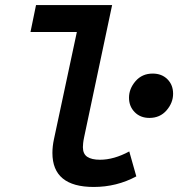

<svg xmlns="http://www.w3.org/2000/svg" viewBox="-20 -730 707 762"><path d="M352 12Q188 12 188 -123Q188 -149 194 -177L285 -603H101L123 -710H425L314 -186Q311 -172 310 -162Q309 -152 309 -146Q309 -119 326.5 -107.5Q344 -96 377 -96Q432 -96 493 -129L521 -30Q443 12 352 12ZM573 -262Q537 -262 514.5 -285Q492 -308 492 -342Q492 -378 518 -408Q544 -438 586 -438Q622 -438 644.5 -415.5Q667 -393 667 -358Q667 -322 641 -292Q615 -262 573 -262Z"/></svg>

Font: Sometype Mono
Style: Bold Italic
Weight: 700
Italic angle: -12°
Monospace: yes
Designer: Ryoichi Tsunekawa
Foundry: Dharma Type
Version: Version 1.000; ttfautohint (v1.8.3)